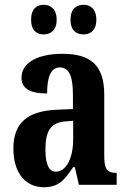

<svg xmlns="http://www.w3.org/2000/svg" viewBox="-20 -773 534 803"><path d="M330 -629C356 -629 383 -645 383 -690C383 -737 356 -753 330 -753C300 -753 275 -737 275 -690C275 -645 300 -629 330 -629ZM162 -629C190 -629 217 -645 217 -690C217 -737 190 -753 162 -753C135 -753 110 -737 110 -690C110 -645 135 -629 162 -629ZM163 10C225 10 249 -19 286 -74H293L310 0H468V-50H465C428 -50 416 -66 416 -121V-377C416 -502 357 -548 241 -548C145 -548 70 -515 70 -448C70 -403 105 -382 177 -382C177 -450 192 -491 230 -491C272 -491 285 -449 285 -374V-317L218 -314C96 -309 36 -260 36 -152C36 -42 93 10 163 10ZM213 -55C183 -55 170 -90 170 -147C170 -222 190 -260 252 -265L286 -268V-191C286 -111 257 -55 213 -55Z"/></svg>

Font: Noto Serif Myanmar ExtraCondensed
Style: Bold
Weight: 700
Width: 2
Designer: Ben Mitchell and the Monotype Design Team
Foundry: Monotype Imaging Inc.
Version: Version 2.106